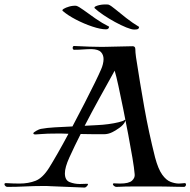

<svg xmlns="http://www.w3.org/2000/svg" viewBox="-54 -841 857 864"><path d="M325 3 176 -3Q166 -4 156.5 -4Q147 -4 138 -4Q99 -4 59.5 -2Q20 0 -21 0Q-26 0 -30 -4Q-34 -8 -34 -12Q-34 -17 -27 -17Q-10 -16 5 -15.5Q20 -15 34 -15Q74 -15 106 -27.5Q138 -40 167 -86Q182 -110 205.5 -151Q229 -192 254 -239Q238 -240 225 -240Q212 -240 199 -240Q156 -240 135 -238Q114 -236 106 -236Q96 -236 96 -241Q96 -245 109.5 -252.5Q123 -260 130 -261Q157 -266 193 -268Q229 -270 272 -272Q300 -325 326.5 -376.5Q353 -428 373 -469Q393 -510 401 -529Q406 -540 409 -552.5Q412 -565 412 -575Q412 -594 400.5 -606.5Q389 -619 358 -620Q339 -620 320 -618.5Q301 -617 282 -617H280Q273 -617 273 -626Q273 -629 275 -632Q277 -635 281 -634Q321 -632 351.5 -631Q382 -630 404 -630Q420 -630 432 -630.5Q444 -631 452 -631Q475 -632 497.5 -632Q520 -632 543 -633Q555 -633 555 -619.5Q555 -606 558 -584Q576 -467 595.5 -357Q615 -247 644 -132Q658 -80 676 -55Q694 -30 714 -22.5Q734 -15 751 -15Q759 -15 766 -16Q773 -17 777 -17Q783 -17 783 -10Q783 -7 780.5 -3.5Q778 0 774 0Q764 0 741 -0.5Q718 -1 693.5 -1.5Q669 -2 656 -2H556Q526 -2 509.5 -1.5Q493 -1 485 -0.5Q477 0 469 0Q465 0 459.5 -4Q454 -8 454 -12Q454 -16 459 -16Q464 -16 471.5 -15.5Q479 -15 486 -15Q526 -15 540 -28Q554 -41 552 -57Q550 -83 542 -130.5Q534 -178 523 -236Q512 -294 500.5 -351Q489 -408 479 -454Q469 -500 462 -523Q427 -460 393 -398.5Q359 -337 327 -275L384 -278Q408 -279 434 -282.5Q460 -286 480 -291Q500 -296 505 -300Q507 -302 509 -302Q512 -302 509 -294Q502 -279 483 -265.5Q464 -252 451 -246Q433 -237 413.5 -237Q394 -237 374 -237Q355 -237 339 -237.5Q323 -238 309 -238Q296 -212 283 -185.5Q270 -159 258 -132Q238 -88 238 -61Q238 -30 259.5 -21.5Q281 -13 305 -13Q313 -13 321 -13.5Q329 -14 336 -14H339Q342 -14 342 -12Q342 -8 336 -2Q330 4 325 3ZM550 -708Q538 -708 514.5 -717.5Q491 -727 463.5 -742Q436 -757 411.5 -773.5Q387 -790 372 -804Q367 -810 383.5 -815.5Q400 -821 420 -821Q424 -821 427.5 -821Q431 -821 435 -820Q445 -816 465.5 -799Q486 -782 514 -760Q542 -738 572 -720Q571 -712 566 -710Q561 -708 550 -708ZM423 -709Q399 -709 361.5 -721.5Q324 -734 287.5 -753Q251 -772 228 -792Q224 -796 233 -801.5Q242 -807 257.5 -811.5Q273 -816 289 -815Q300 -812 322.5 -795.5Q345 -779 375 -758Q405 -737 437 -721Q436 -709 423 -709Z"/></svg>

Font: Tapestry
Style: Regular
Weight: 400
Designer: Robert E. Leuschke
Foundry: Robert E. Leuschke
Version: Version 1.010; ttfautohint (v1.8.4.7-5d5b)